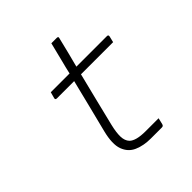

<svg xmlns="http://www.w3.org/2000/svg" viewBox="-188 -838 976 976"><g transform="rotate(-45 300.0 -350.0)"><path d="M445 -45Q443 -36 441 -28Q439 -20 437 -11Q435 -4 431.5 -2Q428 0 423 0H344Q293 0 254 -17Q215 -34 199.5 -76Q184 -118 203 -194Q222 -268 239.5 -339Q257 -410 275 -482H151Q139 -482 142 -493Q144 -502 146.5 -509.5Q149 -517 151 -526H286Q290 -544 294.5 -562.5Q299 -581 304 -600Q310 -625 316.5 -650Q323 -675 329 -700H368Q380 -700 376 -689Q366 -648 356 -607.5Q346 -567 335 -526H555Q565 -526 563 -515Q561 -506 559 -498.5Q557 -491 555 -482H324Q306 -410 288 -337.5Q270 -265 252 -191Q241 -145 242 -115.5Q243 -86 259 -69Q283 -45 352 -45Z"/></g></svg>

Font: Recursive Mn Lnr St Lt
Style: Italic
Weight: 300
Italic angle: -15°
Monospace: yes
Version: Version 1.079;hotconv 1.0.112;makeotfexe 2.5.65598; ttfautoh